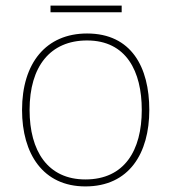

<svg xmlns="http://www.w3.org/2000/svg" viewBox="-20 -658 615 688"><path d="M416 -638H161V-614H416ZM515 -264C515 -417 451 -538 292 -538C145 -538 59 -432 59 -264C59 -107 134 10 286 10C443 10 515 -109 515 -264ZM86 -264C86 -420 160 -513 292 -513C433 -513 488 -402 488 -264C488 -119 426 -15 286 -15C151 -15 86 -117 86 -264Z"/></svg>

Font: Noto Sans Malayalam Thin
Style: Regular
Weight: 100
Designer: Jelle Bosma - Monotype Design Team
Foundry: Monotype Imaging Inc.
Version: Version 2.104